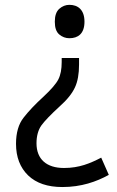

<svg xmlns="http://www.w3.org/2000/svg" viewBox="-20 -566 474 778"><path d="M230 -331.1V-314.5C230 -285.6 225.6 -262.2 216.3 -244.1C207 -226.1 187 -203.1 156.2 -174.3C122.6 -143.6 95.7 -115.2 75.7 -89.4C55.2 -63.5 44.9 -27.8 44.9 16.6C44.9 70.8 61.5 113.3 94.2 145C127 176.3 172.9 191.9 232.9 191.9C309.1 191.9 370.6 170.4 420.9 142.6L390.1 72.8C345.7 95.7 301.8 114.7 239.3 114.7C168.5 114.7 127.9 79.1 127.9 14.6C127.9 -15.1 134.8 -39.6 147.9 -58.1C161.1 -76.2 185.5 -101.6 221.2 -134.3C252 -161.6 272.5 -187.5 283.7 -211.9C294.9 -235.8 300.3 -266.6 300.3 -304.2V-331.1ZM322.3 -478C322.3 -526.4 295.9 -546.4 261.2 -546.4C246.1 -546.4 232.4 -541 220.2 -530.3C208 -519.5 202.1 -502 202.1 -478C202.1 -453.6 208 -436.5 220.2 -426.3C232.4 -416 246.1 -411.1 261.2 -411.1C295.9 -411.1 322.3 -429.2 322.3 -478Z"/></svg>

Font: Avrile Sans
Style: Regular
Weight: 400
Designer: Monotype Design Team, Google (font), Stefan Peev (BGR Cyrillic), Cristiano Sobral (main changes)
Foundry: The Avrile Sans Project Authors
Version: Version 3.110